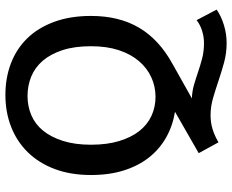

<svg xmlns="http://www.w3.org/2000/svg" viewBox="-96 -584 880 729"><g transform="rotate(-90 344.5 -220.0)"><path d="M348 -640Q413 -640 468 -619Q523 -598 563 -557Q603 -516 625.5 -455Q648 -394 648 -315Q648 -208 603 -132Q558 -56 465 -5L335 68Q362 69 386 76Q410 83 435 91.5Q460 100 486.5 107Q513 114 546 114Q568 114 591 107Q614 100 632 86L672 162Q648 179 614 189.5Q580 200 545 200Q507 200 472 190.5Q437 181 403 169.5Q369 158 336.5 148.5Q304 139 271 139Q243 139 218.5 146.5Q194 154 168 169L127 94L284 4Q230 -5 186 -30Q142 -55 110.5 -95Q79 -135 61.5 -190Q44 -245 44 -315Q44 -393 67 -453.5Q90 -514 131 -555.5Q172 -597 227.5 -618.5Q283 -640 348 -640ZM159 -315Q159 -254 173 -208Q187 -162 211 -131.5Q235 -101 268.5 -85.5Q302 -70 341 -70Q380 -70 415 -86Q450 -102 476.5 -133Q503 -164 518 -209.5Q533 -255 533 -315Q533 -378 518 -423.5Q503 -469 477.5 -498.5Q452 -528 417.5 -542Q383 -556 344 -556Q305 -556 271 -541.5Q237 -527 212.5 -497Q188 -467 173.5 -421.5Q159 -376 159 -315Z"/></g></svg>

Font: Mukta Malar Medium
Style: Regular
Weight: 500
Designer: Aadarsh Rajan, Girish Dalvi, Yashodeep Gholap
Foundry: Ek Type
Version: Version 2.538;PS 1.000;hotconv 16.6.51;makeotf.lib2.5.65220;